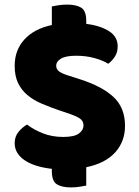

<svg xmlns="http://www.w3.org/2000/svg" viewBox="-20 -723 605 837"><path d="M241 -241Q197 -256 161 -271.5Q125 -287 99 -309Q73 -331 58.5 -361.5Q44 -392 44 -436Q44 -504 86 -550.5Q128 -597 206 -614V-695Q215 -697 234 -700Q253 -703 273 -703Q312 -703 334 -689.5Q356 -676 356 -632V-619Q418 -611 455.5 -587Q493 -563 493 -521Q493 -495 481 -476.5Q469 -458 452 -445Q430 -459 393 -469.5Q356 -480 312 -480Q267 -480 246 -467.5Q225 -455 225 -436Q225 -421 238 -411.5Q251 -402 277 -394L330 -377Q424 -347 474.5 -300.5Q525 -254 525 -174Q525 -106 482 -58.5Q439 -11 356 6V86Q347 88 328 91Q309 94 289 94Q250 94 228 80.5Q206 67 206 23V13Q170 9 140.5 0Q111 -9 89.5 -23Q68 -37 56 -56Q44 -75 44 -99Q44 -128 61 -148.5Q78 -169 98 -180Q126 -158 166.5 -142Q207 -126 255 -126Q304 -126 324 -141Q344 -156 344 -176Q344 -196 328 -206.5Q312 -217 283 -227Z"/></svg>

Font: Baloo Chettan
Style: Regular
Weight: 400
Designer: Maithili Shingre and Ek Type
Foundry: Ek Type
Version: Version 1.443;PS 1.000;hotconv 16.6.51;makeotf.lib2.5.65220;